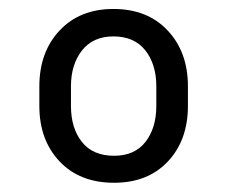

<svg xmlns="http://www.w3.org/2000/svg" viewBox="-20 -741 505 424"><path d="M66.9 -507.3V-550.3Q66.9 -626 111.6 -673.6Q156.2 -721.2 230.5 -721.2Q305.7 -721.2 350.3 -673.6Q395 -626 395 -550.3V-507.3Q395 -431.6 350.8 -384.5Q306.6 -337.4 231.9 -337.4Q156.2 -337.4 111.6 -384.5Q66.9 -431.6 66.9 -507.3ZM136.7 -550.3V-507.3Q136.7 -458 160.9 -427.5Q185.1 -397 231.9 -397Q277.3 -397 301.3 -427.7Q325.2 -458.5 325.2 -507.3V-550.3Q325.2 -599.1 300.8 -629.9Q276.4 -660.6 230.5 -660.6Q185.5 -660.6 161.1 -629.6Q136.7 -598.6 136.7 -550.3Z"/></svg>

Font: Bert Sans Medium
Style: Regular
Weight: 500
Designer: Christian Robertson, Adam Twardoch, & Cristiano Sobral
Foundry: Google
Version: Version 12.135;January 10, 2020;FontCreator 12.0.0.2547 64-b